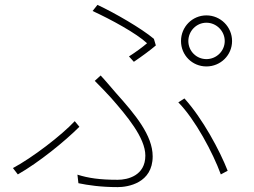

<svg xmlns="http://www.w3.org/2000/svg" viewBox="-20 -755 1040 786"><path d="M751 -587C751 -628 784 -662 825 -662C866 -662 900 -628 900 -587C900 -546 866 -513 825 -513C784 -513 751 -546 751 -587ZM721 -587C721 -529 767 -483 825 -483C883 -483 930 -529 930 -587C930 -645 883 -692 825 -692C767 -692 721 -645 721 -587ZM528 -502C562 -525 597 -551 618 -569L610 -596C559 -639 448 -703 379 -735L359 -710C435 -675 538 -619 582 -578C566 -564 535 -541 508 -524ZM301 -5C340 3 392 11 462 11C503 11 605 -5 605 -115C605 -201 533 -287 455 -374C434 -398 411 -426 392 -446L368 -424C390 -402 417 -374 435 -354C499 -281 575 -191 575 -118C575 -36 503 -19 462 -19C387 -19 342 -26 297 -40ZM912 -56C880 -138 810 -269 735 -352L710 -336C779 -266 852 -129 884 -41ZM305 -236 286 -259C232 -201 112 -109 33 -67L53 -41C139 -90 245 -176 305 -236Z"/></svg>

Font: Noto Sans T Chinese Thin
Style: Regular
Weight: 100
Designer: Ryoko NISHIZUKA (kana & ideographs); Paul D. Hunt (Latin, Greek & Cyrillic); Wenlong ZHANG (bopomofo); Sandoll Communica
Foundry: Adobe Systems Incorporated
Version: Version 1.000;PS 1;hotconv 1.0.78;makeotf.lib2.5.61930